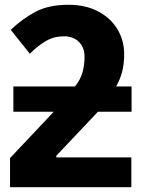

<svg xmlns="http://www.w3.org/2000/svg" viewBox="-20 -784 610 804"><path d="M500 -557Q500 -518 492 -485.5Q484 -453 466 -422H531V-316H390L216 -132V-125H530V0H22V-122L205 -316H36V-422H294Q317 -451 325.5 -481Q334 -511 334 -547Q334 -585 310.5 -608.5Q287 -632 248 -632Q207 -632 173.5 -613Q140 -594 105 -559L25 -659Q72 -704 127.5 -734Q183 -764 267 -764Q338 -764 390.5 -736.5Q443 -709 471.5 -662Q500 -615 500 -557Z"/></svg>

Font: Noto Sans UI ExtraBold
Style: Regular
Weight: 800
Designer: Monotype Design Team
Foundry: Monotype Imaging Inc.
Version: Version 1.001